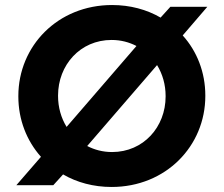

<svg xmlns="http://www.w3.org/2000/svg" viewBox="-20 -732 890 764"><path d="M424 12C640 12 797 -151 797 -350V-352C797 -444 764 -528 707 -591L805 -705H658L619 -662C564 -694 498 -712 426 -712C210 -712 53 -549 53 -350V-348C53 -256 86 -172 143 -108L45 5H192L231 -38C286 -6 352 12 424 12ZM523 -549 245 -227C223 -263 211 -305 211 -350V-352C211 -473 299 -573 424 -573C461 -573 494 -564 523 -549ZM426 -127C389 -127 356 -136 327 -151L605 -473C627 -437 639 -395 639 -350V-348C639 -227 551 -127 426 -127Z"/></svg>

Font: Mission
Style: Bold
Weight: 700
Version: Version 1.000;FEAKit 1.0